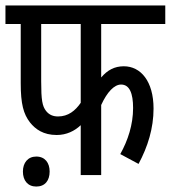

<svg xmlns="http://www.w3.org/2000/svg" viewBox="-20 -642 626 704"><path d="M351 -554H586V-622H0V-554H56V-337C56 -261 66 -224 90 -193C110 -168 139 -147 188 -147C224 -147 254 -162 276 -183V0H351V-257C373 -305 399 -332 424 -332C455 -332 468 -300 468 -246C468 -185 449 -127 421 -77L488 -41C522 -104 543 -172 543 -244C543 -344 496 -399 434 -399C400 -399 374 -385 351 -358ZM131 -554H276V-265C256 -236 230 -215 193 -215C176 -215 161 -220 149 -235C135 -253 131 -275 131 -344ZM64 -13C64 20 82 42 113 42C145 42 162 20 162 -13C162 -45 145 -68 113 -68C82 -68 64 -45 64 -13Z"/></svg>

Font: Noto Sans ExtraCondensed
Style: Italic
Weight: 400
Width: 2
Italic angle: -12°
Designer: Monotype Design Team
Foundry: Monotype Imaging Inc.
Version: Version 2.013